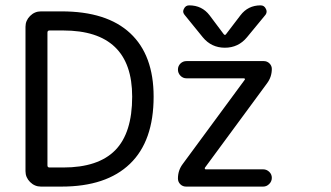

<svg xmlns="http://www.w3.org/2000/svg" viewBox="-20 -772 1236 717"><path d="M473.6 -411.1Q473.6 -658.2 215.8 -658.2H165Q157.2 -658.2 157.2 -650.4V-154.3Q157.2 -146.5 165 -146.5H215.8Q346.7 -146.5 410.2 -210.9Q473.6 -275.4 473.6 -411.1ZM553.7 -411.1Q553.7 -245.1 465.3 -160.2Q377 -75.2 210 -75.2H132.8Q109.4 -75.2 92.3 -92.3Q75.2 -109.4 75.2 -132.8V-671.9Q75.2 -695.3 92.3 -712.4Q109.4 -729.5 132.8 -729.5H210Q378.9 -729.5 466.3 -647.9Q553.7 -566.4 553.7 -411.1ZM676.8 -543.9H964.8Q977.5 -543.9 986.3 -535.2Q995.1 -526.4 995.1 -514.6Q995.1 -484.4 976.6 -460L745.1 -145.5Q744.1 -143.6 745.1 -141.6Q746.1 -139.6 748 -139.6H962.9Q975.6 -139.6 985.4 -130.4Q995.1 -121.1 995.1 -107.9Q995.1 -94.7 985.4 -85Q975.6 -75.2 962.9 -75.2H674.8Q662.1 -75.2 653.3 -84Q644.5 -92.8 644.5 -105.5Q644.5 -135.7 662.1 -159.2L893.6 -473.6Q895.5 -475.6 894.5 -477.5Q893.6 -479.5 890.6 -479.5H676.8Q663.1 -479.5 653.8 -489.3Q644.5 -499 644.5 -512.2Q644.5 -525.4 653.8 -534.7Q663.1 -543.9 676.8 -543.9ZM877.9 -714.8Q906.2 -752 953.1 -752Q966.8 -752 972.7 -739.3Q975.6 -734.4 975.6 -729.5Q975.6 -721.7 970.7 -715.8L902.3 -632.8Q870.1 -593.8 819.8 -593.8Q769.5 -593.8 737.3 -632.8L669.9 -715.8Q664.1 -722.7 664.1 -729.5Q664.1 -734.4 667 -739.3Q672.9 -752 686.5 -752Q734.4 -752 762.7 -714.8L815.4 -644.5Q820.3 -638.7 824.2 -644.5Z"/></svg>

Font: Gen Jyuu Gothic Regular
Style: Regular
Weight: 400
Designer: [Source Han Sans]
Ryoko NISHIZUKA  (kana & ideographs); Paul D. Hunt (Latin, Greek & Cyrillic); Wenlong ZHANG  (bopomofo
Version: Version 1.002.20150607